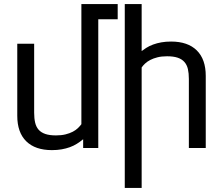

<svg xmlns="http://www.w3.org/2000/svg" viewBox="-20 -736 1109 955"><path d="M393.6 0V-43.5Q378.4 -30.8 362.3 -20.8Q346.2 -10.7 327.4 -3.9Q308.6 2.9 286.6 6.8Q264.6 10.7 238.3 10.7Q155.3 10.7 110.6 -33.2Q65.9 -77.1 65.9 -160.2V-518.6H149.9V-175.3Q149.9 -147 154.8 -126Q159.7 -105 172.1 -90.8Q184.6 -76.7 205.6 -69.6Q226.6 -62.5 258.3 -62.5Q285.2 -62.5 305.9 -67.6Q326.7 -72.8 342 -80.8Q357.4 -88.9 367.7 -98.9Q377.9 -108.9 384.8 -118.2V-715.8H565.4V-640.1H468.8V0ZM600.6 -715.8H684.6V-481.9Q695.3 -490.2 707 -497.6Q723.1 -507.8 741.9 -514.6Q760.7 -521.5 782.7 -525.4Q804.7 -529.3 831.1 -529.3Q914.1 -529.3 958.7 -485.4Q1003.4 -441.4 1003.4 -358.4V0H919.4V-343.3Q919.4 -371.6 914.6 -392.6Q909.7 -413.6 897.2 -427.7Q884.8 -441.9 863.8 -449Q842.8 -456.1 811 -456.1Q783.7 -456.1 763.2 -450.9Q742.7 -445.8 727.3 -437.7Q711.9 -429.7 701.4 -419.7Q690.9 -409.7 684.6 -400.4V198.7H600.6Z"/></svg>

Font: Arian AMU
Style: Regular
Weight: 400
Designer: Ruben Hakobyan (Tarumian)
Foundry: Ruben Hakobyan (Tarumian)
Version: Version 4.003